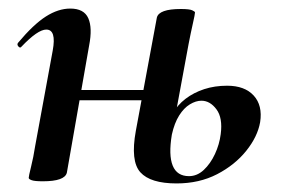

<svg xmlns="http://www.w3.org/2000/svg" viewBox="-20 -415 663 448"><path d="M392 13Q331 13 307.5 -13Q284 -39 297 -110L346 -374Q351 -394 402 -394Q422 -394 428.5 -391Q435 -388 435 -386Q435 -382 430 -360Q425 -338 420 -312L381 -101Q373 -53 383 -28.5Q393 -4 421 -4Q440 -4 455.5 -18.5Q471 -33 481.5 -55.5Q492 -78 495 -102Q500 -140 485 -160Q470 -180 450 -180Q437 -180 423 -171.5Q409 -163 398 -145.5Q387 -128 381 -101L365 -102Q370 -128 382 -149Q394 -170 413 -184.5Q432 -199 456.5 -207Q481 -215 510 -215Q551 -215 572 -192Q593 -169 587 -130Q581 -96 554.5 -63Q528 -30 486.5 -8.5Q445 13 392 13ZM80 8Q61 8 54 5.5Q47 3 47 0Q47 -4 52.5 -26Q58 -48 62 -74L103 -297Q112 -346 88 -346Q78 -346 63.5 -336Q49 -326 30 -306Q27 -302 23 -306.5Q19 -311 22 -315Q58 -358 87 -376.5Q116 -395 144 -395Q176 -395 186 -372.5Q196 -350 188 -309L136 -12Q131 8 80 8ZM123 -181 126 -205H368L365 -181Z"/></svg>

Font: Cormorant Garamond Light
Style: Italic
Weight: 300
Italic angle: -10°
Designer: Christian Thalmann (Catharsis Fonts)
Foundry: Catharsis Fonts
Version: Version 4.001